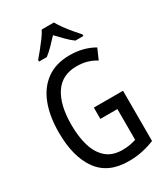

<svg xmlns="http://www.w3.org/2000/svg" viewBox="-228 -1048 1019 1162"><g transform="rotate(-30 281.5 -467.0)"><path d="M319 10Q176 10 107 -86.5Q38 -183 38 -351Q38 -466 70.5 -549.5Q103 -633 167.5 -679Q232 -725 328 -725Q423 -725 497 -682L465 -609Q436 -627 403.5 -636.5Q371 -646 330 -646Q229 -646 178 -569.5Q127 -493 127 -353Q127 -272 146 -207.5Q165 -143 207.5 -105.5Q250 -68 321 -68Q350 -68 373 -72.5Q396 -77 416 -83V-298H297V-377H501V-26Q462 -10 416.5 0Q371 10 319 10ZM149 -795Q167 -816 188.5 -842.5Q210 -869 229.5 -895.5Q249 -922 260 -944H345Q357 -922 377 -894.5Q397 -867 419 -841Q441 -815 459 -795V-784H403Q379 -801 353.5 -827Q328 -853 302 -880Q277 -853 251.5 -827Q226 -801 203 -784H149Z"/></g></svg>

Font: Noto Sans Mono SemiCondensed
Style: Regular
Weight: 400
Width: 4
Designer: Monotype Design Team
Foundry: Monotype Imaging Inc.
Version: Version 2.014